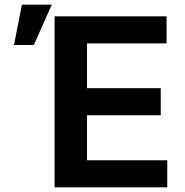

<svg xmlns="http://www.w3.org/2000/svg" viewBox="-20 -800 794 823"><path d="M694 -730V-614H353V-422H669V-306H353V-113H697V3H214V-730ZM202 -780 125 -607H40L74 -780Z"/></svg>

Font: Sinter Bold
Style: Regular
Weight: 700
Foundry: Adobe & rsms
Version: Version 1.000